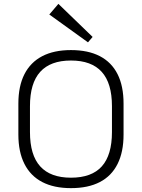

<svg xmlns="http://www.w3.org/2000/svg" viewBox="-20 -966 734 993"><path d="M347 7Q259 7 198.5 -24.5Q138 -56 106.5 -118Q75 -180 75 -270V-430Q75 -521 106.5 -582.5Q138 -644 198.5 -675.5Q259 -707 347 -707Q436 -707 496.5 -675.5Q557 -644 588 -582.5Q619 -521 619 -430V-270Q619 -180 588 -118Q557 -56 496.5 -24.5Q436 7 347 7ZM347 -47Q454 -47 506.5 -105.5Q559 -164 559 -283V-417Q559 -536 506 -594.5Q453 -653 347 -653Q241 -653 188 -594.5Q135 -536 135 -417V-283Q135 -164 188 -105.5Q241 -47 347 -47ZM459 -775 435 -747 235 -891 282 -946Z"/></svg>

Font: Pathway Extreme 8pt Thin
Style: Regular
Weight: 100
Version: Version 1.001;gftools[0.9.26]